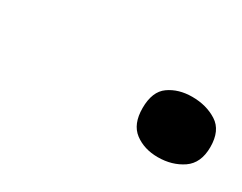

<svg xmlns="http://www.w3.org/2000/svg" viewBox="-34 -526 459 364"><g transform="rotate(30 195.5 -344.0)"><path d="M242.2 -344.7Q242.2 -380.9 262.9 -395.5Q283.7 -410.2 313.5 -410.2Q344.7 -410.2 367.7 -395.5Q390.6 -380.9 390.6 -344.7Q390.6 -309.6 367.7 -293.9Q344.7 -278.3 313.5 -278.3Q283.7 -278.3 262.9 -293.9Q242.2 -309.6 242.2 -344.7Z"/></g></svg>

Font: Lunasima
Style: Regular
Weight: 400
Designer: The DocRepair Project, Monotype Design Team
Foundry: Google
Version: Version 2.009